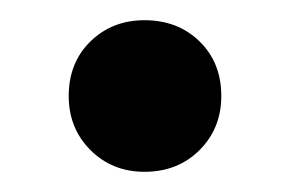

<svg xmlns="http://www.w3.org/2000/svg" viewBox="-20 -160 287 190"><path d="M123 -140Q156 -140 177.5 -119Q199 -98 199 -65Q199 -33 177.5 -11.5Q156 10 123 10Q91 10 69.5 -11.5Q48 -33 48 -65Q48 -98 69.5 -119Q91 -140 123 -140Z"/></svg>

Font: Prodigy Sans Medium
Style: Regular
Weight: 500
Designer: Wei Huang
Foundry: Wei Huang
Version: Version 1.003; ttfautohint (v1.8.3)